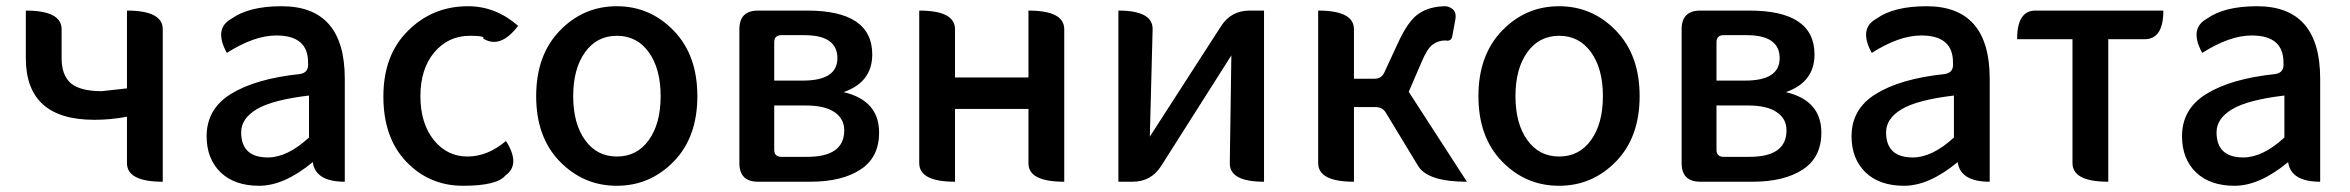

<svg xmlns="http://www.w3.org/2000/svg" viewBox="-20 -584 7552 617"><path d="M503 0Q388 0 388 -60V-209Q337 -199 283 -199Q63 -199 63 -397V-550Q178 -550 178 -490V-397Q178 -342 208 -316Q239 -291 307 -291L388 -300V-550Q503 -550 503 -490V0Z M985 -63Q893 13 813 13Q734 13 689 -30Q644 -74 644 -146Q644 -234 722 -282Q801 -331 943 -346Q973 -350 970 -382Q971 -470 868 -470Q797 -470 709 -414Q666 -492 724 -524Q780 -564 885 -564Q1088 -564 1088 -331V0Q994 0 985 -63ZM841 -78Q903 -78 973 -142V-277Q855 -263 805 -233Q755 -203 755 -159Q755 -78 841 -78Z M1606 -131Q1654 -55 1604 -20Q1577 13 1468 13Q1360 13 1286 -64Q1212 -141 1212 -274Q1212 -407 1291 -485Q1370 -564 1484 -564Q1573 -564 1645 -501Q1588 -426 1533 -460Q1540 -469 1490 -469Q1420 -469 1375 -415Q1331 -362 1331 -275Q1331 -188 1374 -134Q1417 -81 1482 -81Q1547 -81 1606 -131Z M2145 -65Q2069 13 1962 13Q1855 13 1779 -65Q1703 -143 1703 -275Q1703 -407 1779 -485.5Q1855 -564 1962 -564Q2069 -564 2145 -485.5Q2221 -407 2221 -275Q2221 -143 2145 -65ZM1822 -275Q1822 -187 1860 -134Q1898 -81 1962.5 -81Q2027 -81 2065 -134Q2103 -187 2103 -275Q2103 -363 2065 -416Q2027 -469 1962.5 -469Q1898 -469 1860 -416Q1822 -363 1822 -275Z M2416 0Q2356 0 2356 -60V-490Q2356 -550 2416 -550H2574Q2783 -550 2783 -409Q2783 -320 2691 -288Q2805 -261 2805 -158Q2805 -78 2745 -39Q2685 0 2584 0ZM2468 -325H2560Q2671 -325 2671 -397Q2671 -471 2565 -471H2491Q2468 -471 2468 -448ZM2468 -103Q2468 -80 2491 -80H2574Q2693 -80 2693 -165Q2693 -203 2661 -224Q2630 -245 2570 -245H2468Z M3049 0Q2934 0 2934 -60V-550Q3049 -550 3049 -490V-335H3285V-550Q3400 -550 3400 -490V0Q3285 0 3285 -59V-234H3049V0Z M3574 0V-550Q3685 -550 3684 -490L3675 -145L3904 -500Q3936 -550 3996 -550H4042V0Q3931 0 3932 -60L3937 -406L3711 -50Q3679 0 3619 0Z M4331 0Q4216 0 4216 -60V-550Q4331 -550 4331 -490V-331H4397Q4420 -331 4429 -352L4473 -447Q4505 -517 4539 -540Q4574 -564 4627 -564Q4663 -557 4657 -522L4647 -468Q4644 -450 4625 -454Q4601 -454 4583 -440Q4566 -427 4548 -384L4507 -289L4694 0Q4568 0 4537 -51L4434 -221Q4423 -240 4400 -240H4331V0Z M5173 -65Q5097 13 4990 13Q4883 13 4807 -65Q4731 -143 4731 -275Q4731 -407 4807 -485.5Q4883 -564 4990 -564Q5097 -564 5173 -485.5Q5249 -407 5249 -275Q5249 -143 5173 -65ZM4850 -275Q4850 -187 4888 -134Q4926 -81 4990.5 -81Q5055 -81 5093 -134Q5131 -187 5131 -275Q5131 -363 5093 -416Q5055 -469 4990.5 -469Q4926 -469 4888 -416Q4850 -363 4850 -275Z M5444 0Q5384 0 5384 -60V-490Q5384 -550 5444 -550H5602Q5811 -550 5811 -409Q5811 -320 5719 -288Q5833 -261 5833 -158Q5833 -78 5773 -39Q5713 0 5612 0ZM5496 -325H5588Q5699 -325 5699 -397Q5699 -471 5593 -471H5519Q5496 -471 5496 -448ZM5496 -103Q5496 -80 5519 -80H5602Q5721 -80 5721 -165Q5721 -203 5689 -224Q5658 -245 5598 -245H5496Z M6271 -63Q6179 13 6099 13Q6020 13 5975 -30Q5930 -74 5930 -146Q5930 -234 6008 -282Q6087 -331 6229 -346Q6259 -350 6256 -382Q6257 -470 6154 -470Q6083 -470 5995 -414Q5952 -492 6010 -524Q6066 -564 6171 -564Q6374 -564 6374 -331V0Q6280 0 6271 -63ZM6127 -78Q6189 -78 6259 -142V-277Q6141 -263 6091 -233Q6041 -203 6041 -159Q6041 -78 6127 -78Z M6755 0Q6640 0 6640 -60V-458H6462Q6462 -550 6521 -550H6932Q6932 -458 6872 -458H6755V0Z M7333 -63Q7241 13 7161 13Q7082 13 7037 -30Q6992 -74 6992 -146Q6992 -234 7070 -282Q7149 -331 7291 -346Q7321 -350 7318 -382Q7319 -470 7216 -470Q7145 -470 7057 -414Q7014 -492 7072 -524Q7128 -564 7233 -564Q7436 -564 7436 -331V0Q7342 0 7333 -63ZM7189 -78Q7251 -78 7321 -142V-277Q7203 -263 7153 -233Q7103 -203 7103 -159Q7103 -78 7189 -78Z"/></svg>

Font: Swei Half Moon CJK TC
Style: Medium
Weight: 500
Version: Version 2.125